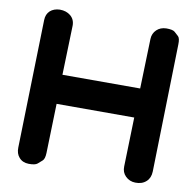

<svg xmlns="http://www.w3.org/2000/svg" viewBox="-83 -823 935 930"><g transform="rotate(10 384.0 -358.0)"><path d="M89.8 -722.2Q71.3 -705.1 70.8 -676.3L54.7 -46.9Q53.7 -16.6 70.3 2Q87.4 22 117.7 22.5Q149.4 22.9 160.4 13.4Q171.4 3.9 182.1 -5.6Q192.9 -15.1 193.8 -44.4L200.7 -287.1H582.5L575.7 -45.4Q574.7 -16.6 593.3 2Q613.3 22 642.1 22.5Q675.3 23.4 695.8 4.4Q715.3 -13.2 716.3 -44.9L731.4 -672.4Q732.4 -703.1 722.7 -712.2Q712.9 -721.2 702.9 -730.2Q692.9 -739.3 660.6 -739.3Q631.8 -738.3 613.8 -721.2Q594.7 -703.1 593.8 -675.8L586.4 -430.7H204.1L211.4 -672.9Q211.9 -703.6 190.4 -721.7Q169.4 -739.3 137.2 -739.3Q107.9 -738.3 89.8 -722.2Z"/></g></svg>

Font: Comic Relief
Style: Bold
Weight: 700
Designer: Jeff Davis
Foundry: Loudifier
Version: Version 1.200; ttfautohint (v1.8.4.7-5d5b)